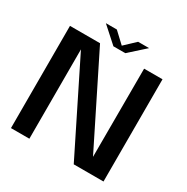

<svg xmlns="http://www.w3.org/2000/svg" viewBox="-177 -944 1070 1098"><g transform="rotate(30 358.0 -395.5)"><path d="M41 0H162.5V-618H148.5L455.5 0H652V-675H530.5L529.5 -58H546.5L239.5 -675H41ZM314.5 -698H393L496.5 -791H424L354 -725L283.5 -791H211Z"/></g></svg>

Font: Anybody UltraCondensed Thin Medium
Style: Regular
Weight: 500
Version: Version 1.111